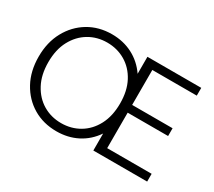

<svg xmlns="http://www.w3.org/2000/svg" viewBox="-133 -971 1387 1242"><g transform="rotate(30 560.0 -350.0)"><path d="M389 12Q291 12 214.5 -33.5Q138 -79 93.5 -160.5Q49 -242 49 -350Q49 -457 93.5 -538.5Q138 -620 214.5 -666Q291 -712 389 -712Q474 -712 543.5 -676Q613 -640 659 -573V-700H1061V-642H729V-381H1031V-323H729V-58H1061V0H659V-127Q613 -59 543.5 -23.5Q474 12 389 12ZM389 -49Q464 -49 525 -85Q586 -121 621.5 -188.5Q657 -256 657 -350Q657 -444 621.5 -511Q586 -578 525 -614Q464 -650 389 -650Q314 -650 253.5 -614Q193 -578 157 -511Q121 -444 121 -350Q121 -256 157 -188.5Q193 -121 253.5 -85Q314 -49 389 -49Z"/></g></svg>

Font: DM Sans Light
Style: Regular
Weight: 300
Designer: Colophon Foundry, Jonny Pinhorn
Foundry: Colophon Foundry
Version: Version 4.004; ttfautohint (v1.8.4.7-5d5b)